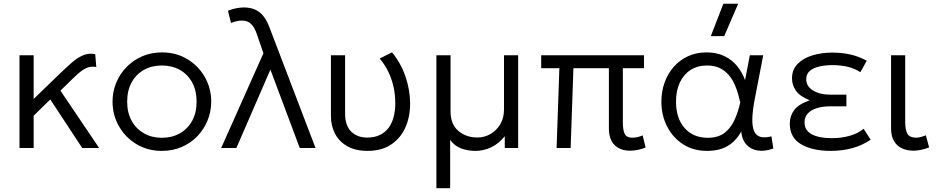

<svg xmlns="http://www.w3.org/2000/svg" viewBox="-20 -774 4906 1004"><path d="M82 0V-485H156V-256.5L278.5 -375Q318.5 -413.5 350.5 -442.2Q382.5 -471 412.8 -484.2Q443 -497.5 478 -491L483.5 -423.5Q456 -429 433 -418.8Q410 -408.5 385.2 -386Q360.5 -363.5 328 -331L296 -300L498.5 0H410L243 -254L156 -169V0Z M826.5 15Q752.5 15 694 -20Q635.5 -55 602 -113.8Q568.5 -172.5 568.5 -242.5Q568.5 -295 587.8 -341.5Q607 -388 642 -423.8Q677 -459.5 724 -479.8Q771 -500 826.5 -500Q901 -500 959.2 -465Q1017.5 -430 1051 -371.2Q1084.5 -312.5 1084.5 -242.5Q1084.5 -190.5 1065.2 -143.8Q1046 -97 1011.5 -61.2Q977 -25.5 929.8 -5.2Q882.5 15 826.5 15ZM826.5 -53.5Q879.5 -53.5 920.5 -76.8Q961.5 -100 984.8 -142.2Q1008 -184.5 1008 -242.5Q1008 -300.5 984.8 -343Q961.5 -385.5 920.5 -408.5Q879.5 -431.5 826.5 -431.5Q773.5 -431.5 732.5 -408.5Q691.5 -385.5 668.2 -343Q645 -300.5 645 -242.5Q645 -184.5 668.5 -142.2Q692 -100 732.8 -76.8Q773.5 -53.5 826.5 -53.5Z M1136.5 0 1357.5 -495.5 1322.5 -597Q1312 -628.5 1294 -647.5Q1276 -666.5 1245.5 -666.5Q1235 -666.5 1220.2 -663.8Q1205.5 -661 1188 -654L1172 -717.5Q1195.5 -727.5 1216.8 -731.2Q1238 -735 1255.5 -735Q1287.5 -735 1312.2 -724.5Q1337 -714 1355.5 -692Q1374 -670 1387.5 -635L1630 0H1547.5L1394 -410L1216 0Z M1902.5 15Q1838 15 1795.2 -9.8Q1752.5 -34.5 1731.5 -75.8Q1710.5 -117 1710.5 -166.5V-485H1784.5V-182Q1784.5 -117.5 1816.2 -86Q1848 -54.5 1902 -54.5Q1939 -55 1966.5 -68.2Q1994 -81.5 2011.8 -105.2Q2029.5 -129 2038.2 -161.8Q2047 -194.5 2047 -234Q2047 -277.5 2038 -319Q2029 -360.5 2010.8 -398.2Q1992.5 -436 1965.5 -468L2030 -500.5Q2076.5 -443.5 2100.5 -373Q2124.5 -302.5 2124.5 -232.5Q2124.5 -162 2099.2 -106.2Q2074 -50.5 2024.5 -17.8Q1975 15 1902.5 15Z M2262 210V-485H2336V-192Q2336 -124.5 2376.5 -89.8Q2417 -55 2476.5 -55Q2513 -55 2544.8 -73.2Q2576.5 -91.5 2596 -124.5Q2615.5 -157.5 2615.5 -201V-485H2689.5V0H2619.5V-61.5Q2587.5 -22.5 2548.8 -3.8Q2510 15 2466 15Q2425 15 2390.5 1.8Q2356 -11.5 2334 -42.5V210Z M3274.5 14Q3250.5 14 3230.2 7Q3210 0 3195.2 -14Q3180.5 -28 3172.2 -50Q3164 -72 3164 -102.5V-417.5H2978.5L2964 0H2890.5L2905 -417.5H2810V-485H3347.5V-417.5H3237V-137.5Q3237 -91 3247.5 -72.5Q3258 -54 3286.5 -54Q3300.5 -54 3314.2 -57.2Q3328 -60.5 3340.5 -66L3356 -2.5Q3337 5 3316 9.5Q3295 14 3274.5 14Z M3677 15Q3605.5 15 3552 -19.5Q3498.5 -54 3468.5 -112.5Q3438.5 -171 3438.5 -242.5Q3438.5 -296 3455.5 -343Q3472.5 -390 3503.8 -425.2Q3535 -460.5 3578.2 -480.2Q3621.5 -500 3674 -500Q3728.5 -500 3768.5 -480.5Q3808.5 -461 3835 -428Q3861.5 -395 3876 -355L3901 -485H3971L3927.5 -260Q3914.5 -193.5 3914 -150.8Q3913.5 -108 3924.5 -85.8Q3935.5 -63.5 3958.2 -58Q3981 -52.5 4014 -61L4024 2.5Q3979 19 3942 13Q3905 7 3882.2 -18.8Q3859.5 -44.5 3856 -86.5Q3829.5 -37.5 3786 -11.2Q3742.5 15 3677 15ZM3681 -53.5Q3734.5 -53.5 3767.8 -78.5Q3801 -103.5 3820.2 -145.5Q3839.5 -187.5 3851 -238.5Q3847 -254 3840.8 -278Q3834.5 -302 3823.2 -328.8Q3812 -355.5 3793.2 -378.8Q3774.5 -402 3746.2 -416.8Q3718 -431.5 3677.5 -431.5Q3628 -431.5 3591.8 -408.5Q3555.5 -385.5 3535.2 -343Q3515 -300.5 3515 -242.5Q3515 -155.5 3560 -104.5Q3605 -53.5 3681 -53.5ZM3697 -585 3762.5 -754.5H3840L3767 -585Z M4323.5 15Q4228.5 15 4169.2 -19.5Q4110 -54 4110 -128Q4110 -167.5 4132.8 -198.2Q4155.5 -229 4214 -249.5Q4161 -271 4141.2 -301Q4121.5 -331 4121.5 -363.5Q4121.5 -409.5 4150.5 -439.5Q4179.5 -469.5 4227.5 -484.2Q4275.5 -499 4332.5 -499Q4382 -499 4426 -489.2Q4470 -479.5 4512.5 -456.5L4479 -396.5Q4450.5 -415.5 4413.8 -424.5Q4377 -433.5 4333 -433.5Q4296.5 -433.5 4265.2 -426.5Q4234 -419.5 4215 -403.5Q4196 -387.5 4196 -360Q4196 -322.5 4231.5 -300.8Q4267 -279 4322 -279H4406V-218H4323Q4282.5 -218 4252 -208.8Q4221.5 -199.5 4204.2 -180.8Q4187 -162 4187 -133.5Q4187 -92 4225 -71.8Q4263 -51.5 4329.5 -51.5Q4380.5 -51.5 4424 -64Q4467.5 -76.5 4496 -100.5L4533 -43.5Q4488.5 -13.5 4436.5 0.8Q4384.5 15 4323.5 15Z M4757.5 14Q4723.5 14 4696.8 1.8Q4670 -10.5 4654.8 -36.5Q4639.5 -62.5 4639.5 -103V-485H4713.5V-138.5Q4713.5 -91 4726.2 -72.5Q4739 -54 4771 -54Q4782 -54 4795 -57.5Q4808 -61 4821.5 -66.5L4838.5 -3Q4818.5 4.5 4797.5 9.2Q4776.5 14 4757.5 14Z"/></svg>

Font: Geologica Cursive ExtraLight
Style: Regular
Weight: 250
Designer: Sindre Bremnes, Frode Helland
Foundry: Monokrom Skriftforlag AS
Version: Version 1.010;gftools[0.9.28]